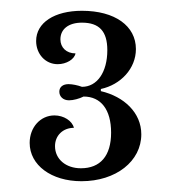

<svg xmlns="http://www.w3.org/2000/svg" viewBox="-20 -800 319 356"><path d="M186 -554C186 -597 167 -621 135 -621C127 -617 116 -614 108 -614C97 -614 90 -621 90 -630C90 -639 97 -644 107 -644C114 -644 124 -642 132 -639C160 -639 179 -666 179 -707C179 -742 164 -758 132 -758C107 -758 92 -746 92 -727C92 -712 103 -701 120 -701C118 -690 103 -681 87 -681C64 -681 47 -700 47 -724C47 -758 81 -780 132 -780C193 -780 232 -752 232 -709C232 -673 204 -643 167 -635V-631C210 -621 242 -591 242 -551C242 -501 195 -464 131 -464C75 -464 35 -494 35 -535C35 -564 55 -586 81 -586C98 -586 114 -576 117 -563C97 -563 82 -549 82 -529C82 -505 102 -488 130 -488C166 -488 186 -511 186 -554Z"/></svg>

Font: Libre Baskerville
Style: Regular
Weight: 400
Designer: Pablo Impallari, Rodrigo Fuenzalida
Foundry: Pablo Impallari, Rodrigo Fuenzalida
Version: Version 1.051;Glyphs 3.2.3 (3260)